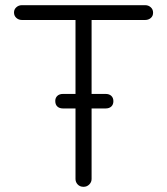

<svg xmlns="http://www.w3.org/2000/svg" viewBox="-20 -720 644 740"><path d="M223 -302Q209 -302 201 -309.5Q193 -317 193 -331Q193 -343 201 -350.5Q209 -358 223 -358H387Q401 -358 409 -350.5Q417 -343 417 -330Q417 -317 409 -309.5Q401 -302 387 -302ZM302 0Q288 0 279.5 -9Q271 -18 271 -30V-667H333V-30Q333 -18 324 -9Q315 0 302 0ZM64 -643Q52 -643 43 -651Q34 -659 34 -672Q34 -684 43 -692Q52 -700 64 -700H540Q552 -700 561 -692Q570 -684 570 -671Q570 -658 561 -650.5Q552 -643 540 -643Z"/></svg>

Font: zvoove
Style: Regular
Weight: 400
Designer: Vernon Adams (Nunito) & Andrew Paglinawan (Quicksand)
Foundry: zvoove
Version: Version 3.006